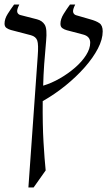

<svg xmlns="http://www.w3.org/2000/svg" viewBox="-23 -605 473 845"><path d="M102 220 143 -358Q147 -409 141 -426.5Q135 -444 113 -450L25 -473Q14 -476 5.5 -482Q-3 -488 -3 -501Q-3 -522 11 -544Q25 -566 39 -585H62Q50 -561 53 -551.5Q56 -542 66 -539L140 -520Q163 -514 174 -496Q185 -478 180 -425Q175 -372 171.5 -322.5Q168 -273 167 -228Q204 -239 240.5 -260Q277 -281 307.5 -307.5Q338 -334 356 -362.5Q374 -391 374 -417Q374 -445 343 -453L271 -472Q260 -475 251.5 -481Q243 -487 243 -500Q243 -521 257 -543.5Q271 -566 285 -585H308Q296 -561 299 -551Q302 -541 312 -538L374 -520Q400 -513 414.5 -503Q429 -493 429 -467Q429 -432 408 -391.5Q387 -351 350 -309Q313 -267 265.5 -228.5Q218 -190 165 -160Q164 -56 168.5 20.5Q173 97 178 145L125 220Z"/></svg>

Font: Bona Nova SC
Style: Italic
Weight: 400
Italic angle: -4°
Designer: Mateusz Machalski
Foundry: Capitalics
Version: Version 4.001; ttfautohint (v1.8.4.7-5d5b)